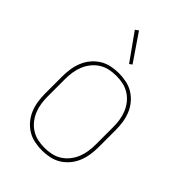

<svg xmlns="http://www.w3.org/2000/svg" viewBox="-222 -841 943 943"><g transform="rotate(45 250.0 -369.0)"><path d="M250 8Q224 8 197.5 2.5Q171 -3 148.5 -17Q126 -31 109 -51.5Q92 -72 82 -96.5Q72 -121 68 -147.5Q64 -174 64 -200V-320Q64 -346 68 -372.5Q72 -399 82 -423.5Q92 -448 109 -468.5Q126 -489 148.5 -503Q171 -517 197.5 -522.5Q224 -528 250 -528Q276 -528 302.5 -522.5Q329 -517 351.5 -503Q374 -489 391 -468.5Q408 -448 418 -423.5Q428 -399 432 -372.5Q436 -346 436 -320V-200Q436 -174 432 -147.5Q428 -121 418 -96.5Q408 -72 391 -51.5Q374 -31 351.5 -17Q329 -3 302.5 2.5Q276 8 250 8ZM250 -10Q274 -10 297.5 -15Q321 -20 341.5 -33Q362 -46 377 -65Q392 -84 401 -106Q410 -128 413.5 -152Q417 -176 417 -200V-320Q417 -344 413.5 -368Q410 -392 401 -414Q392 -436 377 -455Q362 -474 341.5 -487Q321 -500 297.5 -505Q274 -510 250 -510Q226 -510 202.5 -505Q179 -500 158.5 -487Q138 -474 123 -455Q108 -436 99 -414Q90 -392 86.5 -368Q83 -344 83 -320V-200Q83 -176 86.5 -152Q90 -128 99 -106Q108 -84 123 -65Q138 -46 158.5 -33Q179 -20 202.5 -15Q226 -10 250 -10ZM253 -595 154 -734 171 -746 267 -605Z"/></g></svg>

Font: Iosevka Thin
Style: Regular
Weight: 100
Monospace: yes
Designer: Belleve Invis
Foundry: Belleve Invis
Version: Version 32.5.0; ttfautohint (v1.8.4)